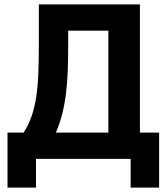

<svg xmlns="http://www.w3.org/2000/svg" viewBox="-20 -720 760 870"><path d="M14 -119H87Q109 -153 122.5 -191.5Q136 -230 143.5 -277.5Q151 -325 153.5 -383.5Q156 -442 156 -515V-700H614V-119H701V130H572V0H143V130H14ZM471 -119V-581H289V-515Q289 -453 287 -399Q285 -345 279 -296.5Q273 -248 262 -204Q251 -160 233 -119Z"/></svg>

Font: Golos UI VF
Style: Regular
Weight: 400
Designer: A.Korolkova, Vitaly Kuzmin
Foundry: ParaType Ltd
Version: Version 2.000